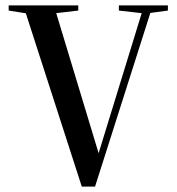

<svg xmlns="http://www.w3.org/2000/svg" viewBox="-20 -684 652 709"><path d="M282 5 66 -664H179L350 -99H338L341 -108L512 -664H544L331 5ZM12 -645V-664H269V-645L158 -632H94ZM419 -645V-664H600V-645L526 -635H507Z"/></svg>

Font: Source Serif 4 60pt SemiBold
Style: Regular
Weight: 600
Version: Version 4.004;hotconv 1.0.116;makeotfexe 2.5.65601